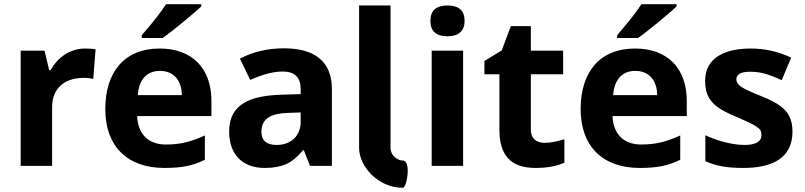

<svg xmlns="http://www.w3.org/2000/svg" viewBox="-20 -786 3814 910"><path d="M220 -454H213L191 -546H78V0H227V-278C227 -368 286 -417 378 -417C395 -417 410 -415 422 -412L433 -552C420 -555 403 -556 383 -556C306 -556 249 -507 220 -454Z M842 -335H633C638 -402 670 -450 738 -450C805 -450 841 -403 842 -335ZM951 -29V-144C894 -118 842 -101 766 -101C681 -101 633 -153 630 -236H982V-308C982 -462 891 -556 737 -556C568 -556 479 -443 479 -269C479 -93 583 10 759 10C843 10 896 -1 951 -29ZM934 -756V-766H767C746 -733 708 -684 652 -619V-606H751C788 -631 904 -726 934 -756Z M1326 -557C1249 -557 1180 -541 1117 -508L1166 -407C1225 -434 1277 -447 1320 -447C1377 -447 1405 -419 1405 -364V-340L1310 -337C1170 -332 1066 -295 1066 -163C1066 -55 1128 10 1235 10C1278 10 1312 3 1338 -9C1364 -21 1391 -43 1416 -74H1420L1449 0H1553V-364C1553 -500 1465 -557 1326 -557ZM1291 -99C1243 -99 1219 -120 1219 -162C1219 -230 1274 -249 1347 -251L1405 -253V-208C1405 -141 1358 -99 1291 -99Z M1682 -83C1683 3 1772 104 1889 104C1909 104 1930 -25 1889 -25C1866 -25 1832 -47 1831 -83V-760H1682Z M2182 -687C2182 -736 2155 -760 2101 -760C2047 -760 2020 -736 2020 -687C2020 -638 2047 -614 2101 -614C2152 -614 2182 -638 2182 -687ZM2175 0V-546H2026V0Z M2496 -171V-434H2649V-546H2496V-662H2401L2358 -547L2276 -497V-434H2347V-171C2347 -52 2399 10 2518 10C2572 10 2618 2 2655 -15V-126C2618 -115 2587 -109 2561 -109C2521 -109 2496 -130 2496 -171Z M3095 -335H2886C2891 -402 2923 -450 2991 -450C3058 -450 3094 -403 3095 -335ZM3204 -29V-144C3147 -118 3095 -101 3019 -101C2934 -101 2886 -153 2883 -236H3235V-308C3235 -462 3144 -556 2990 -556C2821 -556 2732 -443 2732 -269C2732 -93 2836 10 3012 10C3096 10 3149 -1 3204 -29ZM3187 -756V-766H3020C2999 -733 2961 -684 2905 -619V-606H3004C3041 -631 3157 -726 3187 -756Z M3685 -406 3730 -513C3668 -542 3604 -556 3538 -556C3419 -556 3322 -514 3322 -404C3322 -342 3342 -308 3379 -280C3399 -265 3429 -249 3471 -232C3500 -219 3523 -209 3541 -200C3559 -191 3572 -182 3579 -175C3586 -168 3589 -158 3589 -146C3589 -115 3562 -99 3508 -99C3445 -99 3369 -123 3323 -145V-22C3376 1 3425 10 3503 10C3639 10 3736 -36 3736 -162C3736 -222 3715 -257 3678 -284C3658 -299 3627 -315 3584 -332C3536 -351 3505 -366 3491 -376C3477 -386 3470 -397 3470 -410C3470 -434 3492 -446 3536 -446C3595 -446 3638 -427 3685 -406Z"/></svg>

Font: Passageway
Style: Regular
Weight: 700
Foundry: Ascender Corporation
Version: Version 1.11